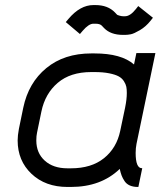

<svg xmlns="http://www.w3.org/2000/svg" viewBox="-20 -722 640 754"><path d="M142.6 -284.2 125.5 -201.2Q122.6 -188.5 122.6 -170.4Q122.6 -121.1 155.8 -91.1Q189 -61 245.1 -61H258.3Q338.9 -61 388.4 -100.8Q438 -140.6 452.1 -208L471.2 -298.8Q478 -332 478 -356.9Q478 -371.1 476.1 -381.1Q474.1 -391.1 466.8 -402.8Q459.5 -414.6 446.3 -421.9Q433.1 -429.2 408.9 -434.1Q384.8 -439 351.1 -439H338.4Q256.3 -439 206.8 -396.7Q157.2 -354.5 142.6 -284.2ZM538.6 -61.5 523.4 12.2H521.5Q502.9 12.2 489.7 6.3Q476.6 0.5 469 -11Q461.4 -22.5 457.5 -33Q453.6 -43.5 450.2 -58.6Q376.5 12.2 258.3 12.2H245.1Q158.2 12.2 103.8 -39.3Q49.3 -90.8 49.3 -170.4Q49.3 -189.9 54.2 -215.8L71.3 -298.8Q91.8 -397 161.9 -454.6Q231.9 -512.2 338.4 -512.2H351.1Q456.5 -512.2 506.3 -468.8L515.6 -513.7H590.3L516.1 -157.2Q512.7 -140.1 512.7 -121.6Q512.7 -61.5 537.1 -61.5ZM249 -647.9Q294.9 -702.1 346.7 -702.1H354.5Q403.8 -702.1 431.6 -672.9L439.9 -664.1Q440.9 -663.1 449.2 -660.6Q457.5 -658.2 462.9 -658.2H471.2Q491.2 -658.2 513.7 -686.5L522.9 -698.2L580.6 -652.3L571.3 -640.6Q552.7 -617.2 529.3 -603.5Q505.9 -589.8 493.7 -587.4Q481.4 -585 471.2 -585H462.9Q414.6 -585 388.7 -611.8L379.4 -621.6Q372.1 -628.9 354.5 -628.9H346.7Q328.6 -628.9 304.7 -601.1L293.9 -588.4L238.3 -635.3Z"/></svg>

Font: Anka/Coder
Style: Italic
Weight: 400
Italic angle: -12°
Monospace: yes
Version: Version 001.100